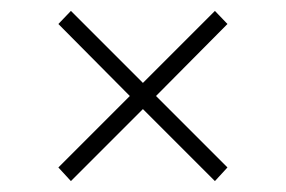

<svg xmlns="http://www.w3.org/2000/svg" viewBox="-20 -497 524 352"><path d="M397 -453 266 -321 397 -190 374 -165 242 -297 110 -165 87 -190 218 -321 87 -453 110 -477 242 -345 374 -477Z"/></svg>

Font: Gontserrat ExtraLight
Style: Regular
Weight: 275
Designer: Julieta Ulanovsky
Foundry: Julieta Ulanovsky
Version: Version 6.001